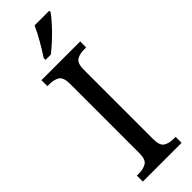

<svg xmlns="http://www.w3.org/2000/svg" viewBox="-308 -944 956 956"><g transform="rotate(-45 170.5 -465.5)"><path d="M34 0V-42H50Q79 -42 100.5 -54.5Q122 -67 122 -113V-601Q122 -647 100.5 -659.5Q79 -672 50 -672H34V-714H307V-672H292Q261 -672 240.5 -659.5Q220 -647 220 -601V-113Q220 -67 241 -54.5Q262 -42 292 -42H307V0ZM120 -784Q141 -816 164.5 -856.5Q188 -897 203 -931H306V-921Q294 -904 268.5 -875.5Q243 -847 212.5 -818.5Q182 -790 157 -771H120Z"/></g></svg>

Font: Noto Serif Myanmar SemiCondensed
Style: Regular
Weight: 400
Width: 4
Designer: Ben Mitchell and the Monotype Design Team
Foundry: Monotype Imaging Inc.
Version: Version 2.106; ttfautohint (v1.8.4.7-5d5b)